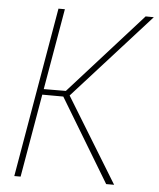

<svg xmlns="http://www.w3.org/2000/svg" viewBox="-52 -756 662 800"><g transform="rotate(5 279.5 -355.5)"><path d="M187 -710.9 64 0H37.6L160.2 -710.9ZM559.1 -710 231.9 -347.7 113.8 -348.1 119.1 -371.6 220.7 -372.1 524.9 -710.4ZM421.9 0 210.4 -350.6 228.5 -370.1 455.1 0Z"/></g></svg>

Font: Roboto Condensed Thin
Style: Italic
Weight: 250
Italic angle: -12°
Designer: Christian Robertson
Foundry: Google
Version: Version 3.008; 2023